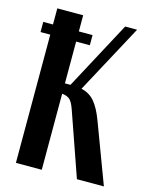

<svg xmlns="http://www.w3.org/2000/svg" viewBox="-107 -769 660 839"><g transform="rotate(15 222.5 -349.5)"><path d="M323 0 222 -289Q210 -324 196 -333.5Q182 -343 164 -344V0H47V-699H164V-391H189L354 -699H408L240 -387Q277 -379 300.5 -351Q324 -323 343 -272L445 0ZM3 -626H226V-580H3Z"/></g></svg>

Font: Moniqa ExtBd Paragraph
Style: Regular
Weight: 800
Designer: Rajesh Rajput
Foundry: Rajesh Rajput
Version: Version 1.000